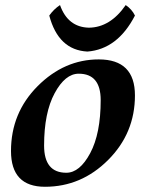

<svg xmlns="http://www.w3.org/2000/svg" viewBox="-20 -712 596 742"><path d="M236.3 -44.4Q288.1 -44.4 328.6 -120.1Q369.1 -195.8 369.1 -325.2Q369.1 -427.2 284.2 -427.2Q231.9 -427.2 191.2 -351.8Q150.4 -276.4 150.4 -149.4Q150.4 -44.4 236.3 -44.4ZM153.8 9.8Q22.5 9.8 22.5 -128.4Q22.5 -275.9 125.5 -379.2Q228.5 -482.4 361.8 -482.4Q501.5 -482.4 501.5 -343.3Q501.5 -197.3 397.9 -93.8Q294.4 9.8 153.8 9.8ZM317.9 -512.7Q205.6 -518.6 170.4 -651.9Q187.5 -676.3 211.9 -692.4Q242.2 -606.9 323.7 -605Q406.2 -606 465.8 -692.4Q489.7 -676.3 501.5 -651.9Q434.6 -522 317.9 -512.7Z"/></svg>

Font: Kelvinch
Style: Bold Italic
Weight: 700
Italic angle: -10°
Designer: Paul James Miller
Foundry: High-Logic / Made with FontCreator
Version: Version 3.30 September 23, 2016